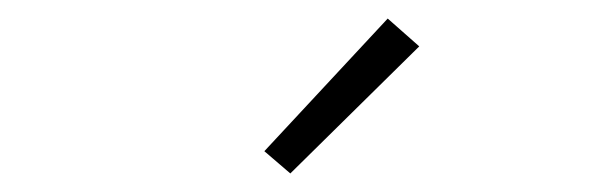

<svg xmlns="http://www.w3.org/2000/svg" viewBox="-20 -775 640 207"><path d="M293 -588 265 -612 398 -755 432 -725Z"/></svg>

Font: Iosevka SS04 XLt Ex
Style: Regular
Weight: 200
Width: 7
Monospace: yes
Designer: Belleve Invis
Foundry: Belleve Invis
Version: Version 19.0.0; ttfautohint (v1.8.4)